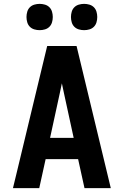

<svg xmlns="http://www.w3.org/2000/svg" viewBox="-20 -973 640 993"><path d="M47 0 64 -70 165 -490 224 -735H376L553 0H417L384 -150H216L183 0ZM239 -260H361L311 -490Q308 -503 305.5 -516Q303 -529 300 -542Q297 -529 294.5 -516Q292 -503 289 -490ZM415 -817Q401 -817 387.5 -821Q374 -825 364.5 -834.5Q355 -844 351 -857.5Q347 -871 347 -885Q347 -899 351 -912.5Q355 -926 364.5 -935.5Q374 -945 387.5 -949Q401 -953 415 -953Q429 -953 442.5 -949Q456 -945 465.5 -935.5Q475 -926 479 -912.5Q483 -899 483 -885Q483 -871 479 -857.5Q475 -844 465.5 -834.5Q456 -825 442.5 -821Q429 -817 415 -817ZM185 -817Q171 -817 157.5 -821Q144 -825 134.5 -834.5Q125 -844 121 -857.5Q117 -871 117 -885Q117 -899 121 -912.5Q125 -926 134.5 -935.5Q144 -945 157.5 -949Q171 -953 185 -953Q199 -953 212.5 -949Q226 -945 235.5 -935.5Q245 -926 249 -912.5Q253 -899 253 -885Q253 -871 249 -857.5Q245 -844 235.5 -834.5Q226 -825 212.5 -821Q199 -817 185 -817Z"/></svg>

Font: Iosevka Aile Extrabold
Style: Regular
Weight: 800
Designer: Belleve Invis
Foundry: Belleve Invis
Version: Version 27.3.5; ttfautohint (v1.8.4)